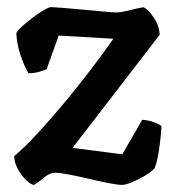

<svg xmlns="http://www.w3.org/2000/svg" viewBox="-20 -520 492 540"><path d="M76 0Q68 0 54.5 -12.5Q41 -25 30.5 -44Q20 -63 20 -81Q52 -108 89.5 -149Q127 -190 165.5 -236.5Q204 -283 238.5 -328.5Q273 -374 299 -411L145 -420L111 -325Q104 -322 90 -318Q76 -314 60 -314Q49 -332 38 -364Q27 -396 26 -427Q30 -435 43.5 -447Q57 -459 73.5 -471.5Q90 -484 104 -492Q118 -500 124 -500Q130 -500 155 -498Q180 -496 212 -493Q244 -490 271.5 -487.5Q299 -485 310 -485Q318 -485 335 -489Q352 -493 367 -496.5Q382 -500 385 -499Q399 -491 413.5 -469Q428 -447 429 -422L184 -104L324 -86L380 -183Q398 -182 412.5 -176.5Q427 -171 434 -166Q434 -158 432 -137Q430 -116 426 -91Q422 -66 415 -47Q405 -36 387 -25.5Q369 -15 351 -7.5Q333 0 324 0Q311 0 285.5 -5Q260 -10 230.5 -17Q201 -24 175 -29Q149 -34 136 -34Q120 -34 107 -23Q94 -12 76 0Z"/></svg>

Font: Texturina 72pt
Style: Bold
Weight: 700
Designer: Guillermo Torres Carreño
Foundry: Omnibus-Type
Version: Version 1.002; ttfautohint (v1.8.3)